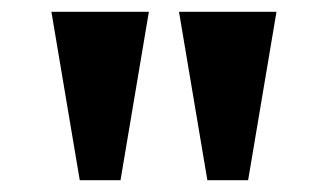

<svg xmlns="http://www.w3.org/2000/svg" viewBox="-20 -734 555 325"><path d="M115 -429 67 -714H232L184 -429ZM331 -429 283 -714H448L400 -429Z"/></svg>

Font: Noto Serif Thai SemiCondensed ExtraBold
Style: Regular
Weight: 800
Width: 4
Designer: Monotype Design Team
Foundry: Monotype Imaging Inc.
Version: Version 2.002; ttfautohint (v1.8.4.7-5d5b)